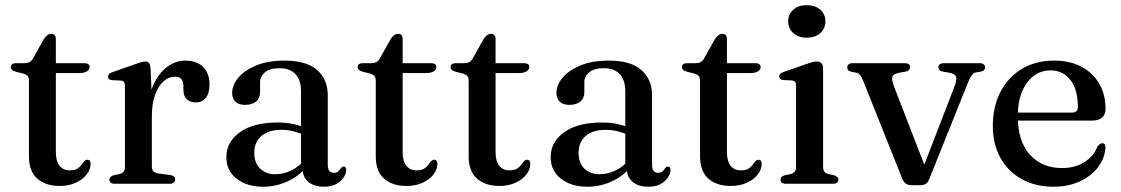

<svg xmlns="http://www.w3.org/2000/svg" viewBox="-20 -714 4354 746"><path d="M70.5 -428 43 -435Q31 -438.5 26.5 -442.8Q22 -447 22 -453Q22 -460.5 27.2 -464.5Q32.5 -468.5 41.5 -468.5H74Q86.5 -468.5 94.5 -472.5Q102.5 -476.5 108.5 -487.5L150 -561.5Q157 -572.5 164.2 -577.5Q171.5 -582.5 179.5 -582.5Q188 -582.5 192.5 -577.2Q197 -572 197 -562.5V-122.5Q197 -88 211.2 -70Q225.5 -52 251 -52Q269 -52 279.2 -58Q289.5 -64 295.2 -72Q301 -80 306.2 -86.2Q311.5 -92.5 319 -93.5Q325.5 -93.5 328.8 -89.5Q332 -85.5 332 -77Q331.5 -55 316.2 -35.5Q301 -16 274 -3.8Q247 8.5 212.5 8.5Q157 8.5 124.8 -20Q92.5 -48.5 92.5 -106V-400Q92.5 -412 87.5 -418.2Q82.5 -424.5 70.5 -428ZM150.5 -430V-468.5H307.5Q317.5 -468.5 322.8 -464.8Q328 -461 328 -453.5Q328 -443.5 317.8 -436.8Q307.5 -430 285.5 -430Z M553 -260Q553 -331 574 -379.8Q595 -428.5 628.5 -453.5Q662 -478.5 699.5 -478.5Q744.5 -478.5 769.2 -453.8Q794 -429 794 -385.5Q794 -351 779.2 -333.5Q764.5 -316 741.5 -316Q718 -316 705.2 -329Q692.5 -342 692.5 -365.5V-382.5Q692 -399 684.2 -407.5Q676.5 -416 658.5 -416Q637 -416 616.5 -398.8Q596 -381.5 583 -347Q570 -312.5 570 -260ZM565 -449.5 570 -330.5V-67.5Q570 -55 575.8 -48.5Q581.5 -42 595 -40L640.5 -34Q650.5 -32.5 655.5 -28.2Q660.5 -24 660.5 -16Q660.5 -8.5 654.8 -4.2Q649 0 638 0H426.5Q415.5 0 410.2 -4.2Q405 -8.5 405 -16Q405 -22 409 -26.2Q413 -30.5 421.5 -33L445.5 -38Q455.5 -40.5 460.5 -47.2Q465.5 -54 465.5 -67V-379Q465.5 -390 461.8 -395Q458 -400 449.5 -401L415.5 -402.5Q407 -403.5 403.5 -407Q400 -410.5 400 -416Q400 -422.5 404.2 -426.8Q408.5 -431 419 -434.5L502 -463.5Q521 -470.5 530.2 -472.8Q539.5 -475 545 -475Q554.5 -475 559 -469Q563.5 -463 565 -449.5Z M1155.5 -61V-70.5L1149.5 -73.5V-359.5Q1149.5 -403 1128 -426Q1106.5 -449 1066.5 -449Q1028.5 -449 1009.5 -433.2Q990.5 -417.5 990.5 -395.5V-356.5Q990.5 -332.5 975 -319.5Q959.5 -306.5 931.5 -306.5Q907.5 -306.5 894.8 -319Q882 -331.5 882 -353Q882 -383.5 906 -412.2Q930 -441 975.5 -459.8Q1021 -478.5 1086 -478.5Q1170.5 -478.5 1212 -442Q1253.5 -405.5 1253.5 -344V-74Q1253.5 -57.5 1259.8 -50Q1266 -42.5 1276.5 -42.5Q1289 -42.5 1294.5 -48.2Q1300 -54 1303.5 -59.5Q1306 -62.5 1308.8 -64.8Q1311.5 -67 1315 -67Q1320 -67 1322.5 -63.5Q1325 -60 1325 -53.5Q1325 -39.5 1315.2 -24.5Q1305.5 -9.5 1286.8 1Q1268 11.5 1239.5 11.5Q1200.5 11.5 1178 -7.2Q1155.5 -26 1155.5 -61ZM859.5 -103.5Q859.5 -162.5 912 -200.2Q964.5 -238 1058.5 -238Q1092.5 -238 1120.8 -231.8Q1149 -225.5 1170.5 -215.5L1163 -189.5Q1142 -198 1120.2 -203.8Q1098.5 -209.5 1073 -209.5Q1023.5 -209.5 995.8 -185.8Q968 -162 968 -120.5Q968 -80.5 990.8 -58.8Q1013.5 -37 1049 -37Q1082 -37 1112.8 -52.2Q1143.5 -67.5 1165.5 -95L1175.5 -72.5Q1146.5 -32.5 1100 -10.5Q1053.5 11.5 1002 11.5Q939 11.5 899.2 -19.8Q859.5 -51 859.5 -103.5Z M1418 -428 1390.5 -435Q1378.5 -438.5 1374 -442.8Q1369.5 -447 1369.5 -453Q1369.5 -460.5 1374.8 -464.5Q1380 -468.5 1389 -468.5H1421.5Q1434 -468.5 1442 -472.5Q1450 -476.5 1456 -487.5L1497.5 -561.5Q1504.5 -572.5 1511.8 -577.5Q1519 -582.5 1527 -582.5Q1535.5 -582.5 1540 -577.2Q1544.5 -572 1544.5 -562.5V-122.5Q1544.5 -88 1558.8 -70Q1573 -52 1598.5 -52Q1616.5 -52 1626.8 -58Q1637 -64 1642.8 -72Q1648.5 -80 1653.8 -86.2Q1659 -92.5 1666.5 -93.5Q1673 -93.5 1676.2 -89.5Q1679.5 -85.5 1679.5 -77Q1679 -55 1663.8 -35.5Q1648.5 -16 1621.5 -3.8Q1594.5 8.5 1560 8.5Q1504.5 8.5 1472.2 -20Q1440 -48.5 1440 -106V-400Q1440 -412 1435 -418.2Q1430 -424.5 1418 -428ZM1498 -430V-468.5H1655Q1665 -468.5 1670.2 -464.8Q1675.5 -461 1675.5 -453.5Q1675.5 -443.5 1665.2 -436.8Q1655 -430 1633 -430Z M1779 -428 1751.5 -435Q1739.5 -438.5 1735 -442.8Q1730.5 -447 1730.5 -453Q1730.5 -460.5 1735.8 -464.5Q1741 -468.5 1750 -468.5H1782.5Q1795 -468.5 1803 -472.5Q1811 -476.5 1817 -487.5L1858.5 -561.5Q1865.5 -572.5 1872.8 -577.5Q1880 -582.5 1888 -582.5Q1896.5 -582.5 1901 -577.2Q1905.5 -572 1905.5 -562.5V-122.5Q1905.5 -88 1919.8 -70Q1934 -52 1959.5 -52Q1977.5 -52 1987.8 -58Q1998 -64 2003.8 -72Q2009.5 -80 2014.8 -86.2Q2020 -92.5 2027.5 -93.5Q2034 -93.5 2037.2 -89.5Q2040.5 -85.5 2040.5 -77Q2040 -55 2024.8 -35.5Q2009.5 -16 1982.5 -3.8Q1955.5 8.5 1921 8.5Q1865.5 8.5 1833.2 -20Q1801 -48.5 1801 -106V-400Q1801 -412 1796 -418.2Q1791 -424.5 1779 -428ZM1859 -430V-468.5H2016Q2026 -468.5 2031.2 -464.8Q2036.5 -461 2036.5 -453.5Q2036.5 -443.5 2026.2 -436.8Q2016 -430 1994 -430Z M2415.5 -61V-70.5L2409.5 -73.5V-359.5Q2409.5 -403 2388 -426Q2366.5 -449 2326.5 -449Q2288.5 -449 2269.5 -433.2Q2250.5 -417.5 2250.5 -395.5V-356.5Q2250.5 -332.5 2235 -319.5Q2219.5 -306.5 2191.5 -306.5Q2167.5 -306.5 2154.8 -319Q2142 -331.5 2142 -353Q2142 -383.5 2166 -412.2Q2190 -441 2235.5 -459.8Q2281 -478.5 2346 -478.5Q2430.5 -478.5 2472 -442Q2513.5 -405.5 2513.5 -344V-74Q2513.5 -57.5 2519.8 -50Q2526 -42.5 2536.5 -42.5Q2549 -42.5 2554.5 -48.2Q2560 -54 2563.5 -59.5Q2566 -62.5 2568.8 -64.8Q2571.5 -67 2575 -67Q2580 -67 2582.5 -63.5Q2585 -60 2585 -53.5Q2585 -39.5 2575.2 -24.5Q2565.5 -9.5 2546.8 1Q2528 11.5 2499.5 11.5Q2460.5 11.5 2438 -7.2Q2415.5 -26 2415.5 -61ZM2119.5 -103.5Q2119.5 -162.5 2172 -200.2Q2224.5 -238 2318.5 -238Q2352.5 -238 2380.8 -231.8Q2409 -225.5 2430.5 -215.5L2423 -189.5Q2402 -198 2380.2 -203.8Q2358.5 -209.5 2333 -209.5Q2283.5 -209.5 2255.8 -185.8Q2228 -162 2228 -120.5Q2228 -80.5 2250.8 -58.8Q2273.5 -37 2309 -37Q2342 -37 2372.8 -52.2Q2403.5 -67.5 2425.5 -95L2435.5 -72.5Q2406.5 -32.5 2360 -10.5Q2313.5 11.5 2262 11.5Q2199 11.5 2159.2 -19.8Q2119.5 -51 2119.5 -103.5Z M2678 -428 2650.5 -435Q2638.5 -438.5 2634 -442.8Q2629.5 -447 2629.5 -453Q2629.5 -460.5 2634.8 -464.5Q2640 -468.5 2649 -468.5H2681.5Q2694 -468.5 2702 -472.5Q2710 -476.5 2716 -487.5L2757.5 -561.5Q2764.5 -572.5 2771.8 -577.5Q2779 -582.5 2787 -582.5Q2795.5 -582.5 2800 -577.2Q2804.5 -572 2804.5 -562.5V-122.5Q2804.5 -88 2818.8 -70Q2833 -52 2858.5 -52Q2876.5 -52 2886.8 -58Q2897 -64 2902.8 -72Q2908.5 -80 2913.8 -86.2Q2919 -92.5 2926.5 -93.5Q2933 -93.5 2936.2 -89.5Q2939.5 -85.5 2939.5 -77Q2939 -55 2923.8 -35.5Q2908.5 -16 2881.5 -3.8Q2854.5 8.5 2820 8.5Q2764.5 8.5 2732.2 -20Q2700 -48.5 2700 -106V-400Q2700 -412 2695 -418.2Q2690 -424.5 2678 -428ZM2758 -430V-468.5H2915Q2925 -468.5 2930.2 -464.8Q2935.5 -461 2935.5 -453.5Q2935.5 -443.5 2925.2 -436.8Q2915 -430 2893 -430Z M3178 -449.5V-67.5Q3178 -54 3182.8 -47.2Q3187.5 -40.5 3197.5 -38L3220.5 -33Q3229 -30.5 3233.2 -26.5Q3237.5 -22.5 3237.5 -16Q3237.5 -8.5 3232 -4.2Q3226.5 0 3215.5 0H3034Q3023 0 3017.8 -4.2Q3012.5 -8.5 3012.5 -16Q3012.5 -22 3016.5 -26.2Q3020.5 -30.5 3029 -33L3053.5 -38Q3063 -41 3068 -47.5Q3073 -54 3073 -67V-380Q3073 -391 3069.2 -395.8Q3065.5 -400.5 3057 -401.5L3023 -403Q3015 -404 3011.2 -407.5Q3007.5 -411 3007.5 -417Q3007.5 -423 3011.8 -427.2Q3016 -431.5 3026.5 -435L3111 -464.5Q3127 -470 3136.2 -472.5Q3145.5 -475 3152.5 -475Q3165 -475 3171.5 -468.2Q3178 -461.5 3178 -449.5ZM3114.5 -567.5Q3082.5 -567.5 3062.5 -585.2Q3042.5 -603 3042.5 -631Q3042.5 -659 3062.5 -676.5Q3082.5 -694 3114.5 -694Q3147 -694 3167 -676.5Q3187 -659 3187 -631Q3187 -603 3167 -585.2Q3147 -567.5 3114.5 -567.5Z M3556.5 5.5H3520.5Q3508 5.5 3499.5 -0.8Q3491 -7 3485.5 -20L3335 -397Q3327 -416.5 3321.2 -423.2Q3315.5 -430 3307 -431.5L3288.5 -435Q3279 -437.5 3275.5 -441.5Q3272 -445.5 3272 -452Q3272 -460 3277.8 -464.2Q3283.5 -468.5 3293 -468.5H3494.5Q3516 -468.5 3516 -452.5Q3516 -446 3512 -441.8Q3508 -437.5 3497.5 -435.5L3476.5 -432Q3452 -427.5 3447.5 -416.5Q3443 -405.5 3454 -377L3580.5 -50.5L3557.5 -38.5L3688 -376.5Q3699 -405.5 3694.5 -416.8Q3690 -428 3665.5 -432L3644.5 -435.5Q3634.5 -437.5 3630.2 -441.5Q3626 -445.5 3626 -452.5Q3626 -460 3631.8 -464.2Q3637.5 -468.5 3647.5 -468.5H3786.5Q3796 -468.5 3801.8 -464.2Q3807.5 -460 3807.5 -452Q3807.5 -446.5 3804 -442.2Q3800.5 -438 3790 -435.5L3771.5 -432.5Q3762 -430.5 3754.5 -420Q3747 -409.5 3737 -383.5L3590.5 -18Q3585 -4 3576.2 0.8Q3567.5 5.5 3556.5 5.5Z M4275.5 -291Q4275.5 -269 4262.2 -257.2Q4249 -245.5 4224 -245.5H3904.5V-276.5H4144Q4168 -276.5 4168 -298Q4168 -365.5 4139.2 -403Q4110.5 -440.5 4062.5 -440.5Q4024.5 -440.5 3995.8 -418.8Q3967 -397 3950.8 -357.2Q3934.5 -317.5 3934.5 -263.5Q3934.5 -164 3982 -112.5Q4029.5 -61 4106.5 -61Q4156 -61 4192.5 -83.5Q4229 -106 4243.5 -143.5Q4249.5 -151.5 4253.8 -154.5Q4258 -157.5 4263 -157.5Q4269.5 -157.5 4272.5 -152Q4275.5 -146.5 4275 -138.5Q4272 -97.5 4245.5 -63.2Q4219 -29 4174.5 -8.8Q4130 11.5 4073.5 11.5Q4003.5 11.5 3950.2 -17.8Q3897 -47 3867.2 -100.2Q3837.5 -153.5 3837.5 -225Q3837.5 -298.5 3866.5 -355.5Q3895.5 -412.5 3949 -445.5Q4002.5 -478.5 4076 -478.5Q4137 -478.5 4181.8 -454.8Q4226.5 -431 4251 -388.8Q4275.5 -346.5 4275.5 -291Z"/></svg>

Font: Fraunces 20pt
Style: Regular
Weight: 400
Version: Version 1.000;[b76b70a41]